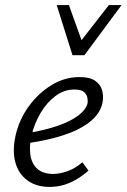

<svg xmlns="http://www.w3.org/2000/svg" viewBox="-20 -726 498 755"><path d="M175 9Q123 9 88 -16.5Q53 -42 40.5 -87Q28 -132 41 -192Q55 -255 92.5 -307Q130 -359 182 -391Q234 -423 293 -423Q333 -423 354 -408.5Q375 -394 381.5 -371Q388 -348 383 -322Q374 -279 333.5 -247Q293 -215 230 -194.5Q167 -174 89 -163L91 -203Q157 -214 207.5 -231.5Q258 -249 288 -272Q318 -295 324 -319Q326 -329 323.5 -342Q321 -355 310 -364.5Q299 -374 272 -374Q232 -374 198 -348.5Q164 -323 140 -282.5Q116 -242 105 -197Q94 -151 99.5 -116Q105 -81 127.5 -61.5Q150 -42 189 -42Q214 -42 244.5 -52.5Q275 -63 304 -88L328 -55Q305 -35 279.5 -20Q254 -5 228 2Q202 9 175 9ZM265 -509 285 -548 408 -706H458L312 -509ZM265 -509 203 -706H251L307 -550L312 -509Z"/></svg>

Font: Ysabeau Office
Style: Italic
Weight: 400
Italic angle: -12°
Designer: Christian Thalmann (Catharsis Fonts)
Version: Version 2.001;gftools[0.9.30]; featfreeze: tnum,lnum,ss02